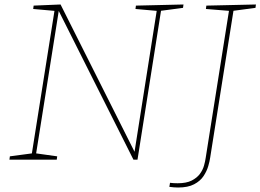

<svg xmlns="http://www.w3.org/2000/svg" viewBox="-20 -712 1161 856"><path d="M586 -687 798 -692 796 -677 691 -663 699 -671 593 0H575L239 -669L243 -670L140 -21L135 -29L235 -15L233 0H22L24 -15L129 -29L121 -21L224 -671L229 -663L128 -672L130 -687L250 -692L582 -31L579 -30L680 -672L685 -663L584 -672ZM900 -687 1121 -692 1119 -677 1014 -663 1022 -671 917 -9Q915 6 908.5 28.5Q902 51 887.5 73Q873 95 845.5 109.5Q818 124 774 124Q756 124 735 121L738 103Q746 104 754 104.5Q762 105 772 105Q811 105 834.5 93Q858 81 871 63.5Q884 46 889.5 26.5Q895 7 897 -8L1002 -671L1009 -663L898 -672Z"/></svg>

Font: Bitter Thin
Style: Italic
Weight: 100
Italic angle: -9°
Designer: Sol Matas, and Bitter project Authors
Foundry: Sol Matas
Version: Version 2.002